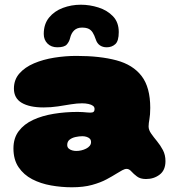

<svg xmlns="http://www.w3.org/2000/svg" viewBox="-20 -721 756 814"><path d="M284.5 73Q240.5 73 196.5 65.2Q152.5 57.5 116.5 38.8Q80.5 20 58.8 -12Q37 -44 37 -92Q37 -135.5 59.5 -165.2Q82 -195 120.5 -212.8Q159 -230.5 207.8 -238.5Q256.5 -246.5 309 -246.5Q320 -246.5 330.5 -245.8Q341 -245 349.8 -244.2Q358.5 -243.5 363 -243.5Q373 -243.5 377 -247.2Q381 -251 381 -259Q381 -262 380.2 -264.2Q379.5 -266.5 378 -268.8Q376.5 -271 374 -272.5Q367.5 -277.5 355.2 -280.2Q343 -283 328 -283Q307 -283 281 -278.8Q255 -274.5 225.8 -270Q196.5 -265.5 164.5 -265.5Q105.5 -265.5 72.2 -285Q39 -304.5 39 -345.5Q39 -383 62.2 -409.5Q85.5 -436 124.2 -452.5Q163 -469 210 -476.5Q257 -484 304 -484Q404 -484 473.8 -465.2Q543.5 -446.5 580.2 -398.8Q617 -351 617 -263.5Q617 -248 616 -236.5Q615 -225 613.5 -216Q612 -207 611 -199.8Q610 -192.5 610 -185Q610 -170 620.8 -154.8Q631.5 -139.5 645.8 -122.2Q660 -105 670.8 -84.5Q681.5 -64 681.5 -38Q681.5 0.5 657 19.2Q632.5 38 599 38Q575 38 560.8 27.2Q546.5 16.5 537 5.8Q527.5 -5 517 -5Q509 -5 498.2 0.8Q487.5 6.5 474 15Q457.5 25.5 432 39.2Q406.5 53 370.2 63Q334 73 284.5 73ZM303.5 -81Q314 -81 324.8 -83.5Q335.5 -86 345 -90.8Q354.5 -95.5 360.2 -102.5Q366 -109.5 366 -118.5Q366 -128 360.5 -133.2Q355 -138.5 346.5 -141Q338 -143.5 329.5 -143.5Q315.5 -143.5 300.5 -140.2Q285.5 -137 275.2 -129Q265 -121 265 -106.5Q265 -97 271 -91.5Q277 -86 285.8 -83.5Q294.5 -81 303.5 -81ZM223 -520.5Q197 -520.5 181.2 -536.5Q165.5 -552.5 165.5 -577Q165.5 -619 188 -646.5Q210.5 -674 246.5 -687.5Q282.5 -701 322.5 -701Q360.5 -701 397.5 -689.2Q434.5 -677.5 459 -652Q483.5 -626.5 483.5 -585Q483.5 -547 468.8 -533.8Q454 -520.5 432.5 -520.5Q415.5 -520.5 403.5 -528.8Q391.5 -537 386 -554Q380 -572 373 -583Q366 -594 355.5 -599Q345 -604 327.5 -604Q307 -604 294.5 -592.2Q282 -580.5 277 -559Q273.5 -544 263 -532.2Q252.5 -520.5 223 -520.5Z"/></svg>

Font: Gluten Black
Style: Regular
Weight: 900
Designer: Tyler Finck
Foundry: Etcetera Type Company
Version: Version 1.300